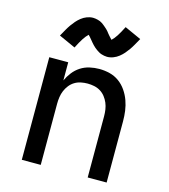

<svg xmlns="http://www.w3.org/2000/svg" viewBox="-113 -851 826 940"><g transform="rotate(15 300.0 -381.0)"><path d="M85 0V-520H181V-428Q191 -450 206.5 -470Q222 -490 243 -503.5Q264 -517 288.5 -522.5Q313 -528 337 -528Q364 -528 390 -521.5Q416 -515 437.5 -499.5Q459 -484 474.5 -461.5Q490 -439 499 -414Q508 -389 511.5 -363Q515 -337 515 -310V0H419V-310Q419 -327 416.5 -344Q414 -361 407.5 -376.5Q401 -392 390.5 -405.5Q380 -419 365.5 -428Q351 -437 334 -440.5Q317 -444 300 -444Q283 -444 266 -440.5Q249 -437 234.5 -428Q220 -419 209.5 -405.5Q199 -392 192.5 -376.5Q186 -361 183.5 -344Q181 -327 181 -310V0ZM357 -595Q350 -595 342.5 -596.5Q335 -598 328.5 -600Q322 -602 315 -606Q308 -610 302.5 -614Q297 -618 291 -623Q285 -628 280 -633.5Q275 -639 271 -643.5Q267 -648 261.5 -655Q256 -662 251 -667.5Q246 -673 243 -676Q231 -665 219 -646.5Q207 -628 192 -598L108 -636Q118 -654 126.5 -669Q135 -684 143.5 -696Q152 -708 161.5 -719Q171 -730 183.5 -740Q196 -750 211.5 -756Q227 -762 243 -762Q249 -762 255 -761Q261 -760 267 -758.5Q273 -757 279 -754.5Q285 -752 290 -748.5Q295 -745 299.5 -741.5Q304 -738 309 -733.5Q314 -729 318.5 -725Q323 -721 326.5 -716.5Q330 -712 333.5 -707.5Q337 -703 341 -698.5Q345 -694 349.5 -689Q354 -684 357 -681Q369 -692 381 -710.5Q393 -729 408 -759L492 -721Q482 -703 473.5 -688Q465 -673 456.5 -661Q448 -649 438.5 -638Q429 -627 416.5 -617Q404 -607 388.5 -601Q373 -595 357 -595Z"/></g></svg>

Font: Zed Mono Medium Extended
Style: Regular
Weight: 500
Width: 7
Monospace: yes
Designer: Belleve Invis
Foundry: Belleve Invis
Version: Version 1.0.0; ttfautohint (v1.8.4)